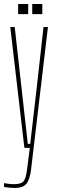

<svg xmlns="http://www.w3.org/2000/svg" viewBox="-22 -734 288 953"><path d="M99 0 29 -600H51L85 -296L116 -20H128L160 -296L194 -600H216L132 109Q126 157 109 178Q92 199 51 199Q40 199 24 197.5Q8 196 -2 194V175Q9 177 21 178.5Q33 180 49 180Q84 180 95.5 165Q107 150 112 109L126 0ZM138 -664V-714H188V-664ZM68 -664V-714H118V-664Z"/></svg>

Font: Big Shoulders Display Thin
Style: Regular
Weight: 100
Designer: Patric King
Foundry: XO Type Co
Version: Version 1.000; ttfautohint (v1.8.2)